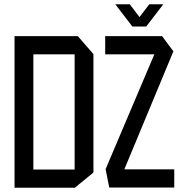

<svg xmlns="http://www.w3.org/2000/svg" viewBox="-20 -877 898 898"><path d="M136 -623V-708H344L417 -624V-623ZM48 1V-84H329V1ZM48 -84V-708H136V-84ZM329 1V-623H417V-70L330 1ZM472 -623V-708H738L729 -623ZM547 -50 474 -85V-86L738 -708L791 -637ZM491 0 474 -85H795V0ZM599 -753 520 -856V-857H587L659 -762ZM599 -753 678 -857H743V-856L664 -753Z"/></svg>

Font: Foldit
Style: Regular
Weight: 400
Version: Version 1.003